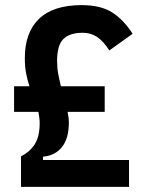

<svg xmlns="http://www.w3.org/2000/svg" viewBox="-20 -730 560 750"><path d="M62 0V-119Q97 -137 116 -167Q135 -197 135 -249Q135 -260 133.5 -271Q132 -282 130 -293H35V-393H95Q87 -417 82 -443.5Q77 -470 77 -503Q77 -603 132.5 -656.5Q188 -710 299 -710Q373 -710 418 -681.5Q463 -653 498 -598L407 -533Q384 -569 359.5 -585.5Q335 -602 303 -602Q253 -602 228 -578Q203 -554 203 -492Q203 -465 207.5 -441Q212 -417 218 -393H389V-293H244Q249 -270 249 -252Q249 -189 222 -155.5Q195 -122 148 -118V-105H484V0Z"/></svg>

Font: IBM Plex Sans Condensed SemiBold
Style: Regular
Weight: 600
Width: 3
Designer: Mike Abbink, Paul van der Laan, Pieter van Rosmalen
Foundry: Bold Monday
Version: Version 1.3